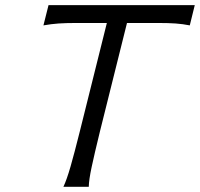

<svg xmlns="http://www.w3.org/2000/svg" viewBox="-20 -716 767 736"><path d="M726.6 -696.3 707.5 -618.7Q680.7 -624 653.1 -626Q625.5 -627.9 587.9 -627.9H466.8L362.8 -210.9Q341.8 -125 331.3 -75.7Q320.8 -26.4 320.3 0H223.1Q235.8 -26.9 250.5 -77.9Q265.1 -128.9 285.6 -210.9L389.6 -627.9H271Q233.4 -627.9 204.8 -626Q176.3 -624 146.5 -618.7L166 -696.3Z"/></svg>

Font: Lesson One Light
Style: Italic
Weight: 300
Italic angle: -14°
Designer: But Ko, Victor Gaultney, Annie Olsen, Julie Remington, Don Collingsworth, Eric Hays, Becca Hirsbrunner
Version: Version 1.100